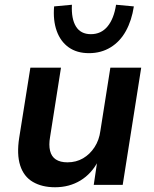

<svg xmlns="http://www.w3.org/2000/svg" viewBox="-20 -779 648 809"><path d="M212 10Q157 10 118.5 -12.5Q80 -35 65 -82Q50 -129 61 -199L108 -494H237L191 -202Q185 -168 191 -143.5Q197 -119 215.5 -107Q234 -95 264 -95Q301 -95 330 -112Q359 -129 378.5 -159Q398 -189 403 -228L445 -494H575L497 0H375L390 -101H394Q366 -47 319 -18.5Q272 10 212 10ZM355 -555Q304 -555 269.5 -579.5Q235 -604 219 -648.5Q203 -693 208 -752L283 -759Q280 -700 300 -667.5Q320 -635 363 -635Q406 -635 433 -667.5Q460 -700 469 -759L544 -752Q535 -693 510.5 -648.5Q486 -604 446 -579.5Q406 -555 355 -555Z"/></svg>

Font: Nunito Sans 10pt
Style: Bold Italic
Weight: 700
Italic angle: -9°
Designer: Vernon Adams
Foundry: Vernon Adams
Version: Version 3.101;gftools[0.9.27]